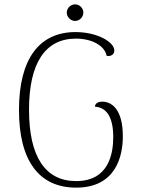

<svg xmlns="http://www.w3.org/2000/svg" viewBox="-20 -848 646 880"><path d="M324 -752C345 -752 362 -770 362 -790C362 -811 345 -828 324 -828C304 -828 286 -811 286 -790C286 -770 304 -752 324 -752ZM329 12C513 12 543 -135 543 -223C543 -346 493 -382 449 -382C429 -382 416 -374 415 -359C466 -356 499 -315 499 -220C499 -146 480 -18 329 -18C188 -18 113 -129 113 -345C113 -560 188 -671 328 -671C400 -671 459 -640 469 -592C490 -588 504 -600 504 -616C504 -655 427 -701 326 -701C160 -701 67 -578 67 -344C67 -111 159 12 329 12Z"/></svg>

Font: Arima Koshi ExtraLight
Style: Regular
Weight: 275
Designer: Joana Correia and Natanael Gama
Foundry: NDISCOVER
Version: Version 1.019;PS 001.019;hotconv 1.0.88;makeotf.lib2.5.64775